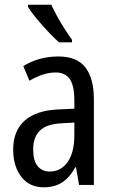

<svg xmlns="http://www.w3.org/2000/svg" viewBox="-20 -786 484 816"><path d="M228 -546Q307 -546 343 -499.5Q379 -453 379 -363V0H316L303 -75H300Q284 -46 265 -27.5Q246 -9 222 0.5Q198 10 166 10Q124 10 95 -11Q66 -32 51 -68Q36 -104 36 -150Q36 -230 85 -273.5Q134 -317 229 -321L296 -324V-359Q296 -422 276.5 -450Q257 -478 217 -478Q189 -478 162 -469Q135 -460 105 -443L79 -505Q111 -525 148.5 -535.5Q186 -546 228 -546ZM242 -262Q178 -259 149.5 -231Q121 -203 121 -151Q121 -103 140 -80Q159 -57 191 -57Q239 -57 267.5 -97.5Q296 -138 296 -213V-265ZM198 -766Q208 -743 223.5 -715.5Q239 -688 255.5 -662Q272 -636 286 -617V-606H231Q216 -619 197 -638.5Q178 -658 159 -679.5Q140 -701 124 -721Q108 -741 99 -757V-766Z"/></svg>

Font: Noto Sans Display Condensed
Style: Regular
Weight: 400
Width: 3
Designer: Monotype Design Team
Foundry: Monotype Imaging Inc.
Version: Version 2.003